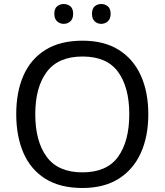

<svg xmlns="http://www.w3.org/2000/svg" viewBox="-20 -928 821 958"><path d="M720 -358Q720 -247 682.5 -164.5Q645 -82 572 -36Q499 10 391 10Q280 10 206.5 -36Q133 -82 97 -165Q61 -248 61 -359Q61 -469 97 -551Q133 -633 206.5 -679Q280 -725 392 -725Q499 -725 572 -679.5Q645 -634 682.5 -551.5Q720 -469 720 -358ZM156 -358Q156 -223 213 -145.5Q270 -68 391 -68Q513 -68 569 -145.5Q625 -223 625 -358Q625 -493 569 -569.5Q513 -646 392 -646Q271 -646 213.5 -569.5Q156 -493 156 -358ZM251 -859Q251 -885 265 -896.5Q279 -908 298 -908Q317 -908 331 -896.5Q345 -885 345 -859Q345 -834 331 -821.5Q317 -809 298 -809Q279 -809 265 -821.5Q251 -834 251 -859ZM439 -859Q439 -885 452.5 -896.5Q466 -908 485 -908Q504 -908 518 -896.5Q532 -885 532 -859Q532 -834 518 -821.5Q504 -809 485 -809Q466 -809 452.5 -821.5Q439 -834 439 -859Z"/></svg>

Font: Noto Sans Rejang
Style: Regular
Weight: 400
Designer: Monotype Design Team
Foundry: Monotype Imaging Inc.
Version: Version 2.001; ttfautohint (v1.8.4.7-5d5b)